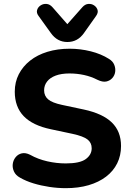

<svg xmlns="http://www.w3.org/2000/svg" viewBox="-20 -970 681 1001"><path d="M323 11Q281 11 237.5 4.5Q194 -2 154.5 -14Q115 -26 84 -44Q62 -56 53 -75.5Q44 -95 46.5 -115Q49 -135 61.5 -150.5Q74 -166 93.5 -170.5Q113 -175 137 -163Q178 -140 226.5 -129Q275 -118 323 -118Q396 -118 427 -140.5Q458 -163 458 -197Q458 -226 436 -243Q414 -260 359 -272L246 -296Q150 -316 103.5 -364.5Q57 -413 57 -492Q57 -542 78 -583Q99 -624 137 -654Q175 -684 227.5 -700Q280 -716 343 -716Q399 -716 453 -702.5Q507 -689 548 -663Q568 -651 575.5 -632.5Q583 -614 580.5 -595.5Q578 -577 565.5 -563Q553 -549 534 -545Q515 -541 488 -554Q455 -571 418 -579Q381 -587 342 -587Q300 -587 270.5 -576Q241 -565 225.5 -545Q210 -525 210 -499Q210 -470 231 -452Q252 -434 304 -423L417 -399Q515 -378 563 -331.5Q611 -285 611 -209Q611 -159 591 -118.5Q571 -78 533 -49Q495 -20 442 -4.5Q389 11 323 11ZM331 -751Q305 -751 283.5 -762.5Q262 -774 245 -798L181 -887Q169 -903 173.5 -918Q178 -933 192 -942Q206 -951 223 -949.5Q240 -948 254 -932L331 -844L409 -932Q423 -948 440 -949.5Q457 -951 470.5 -942Q484 -933 488.5 -918.5Q493 -904 481 -887L418 -798Q401 -774 379.5 -762.5Q358 -751 331 -751Z"/></svg>

Font: Nunito ExtraLight ExtraBold
Style: Regular
Weight: 800
Version: Version 3.602